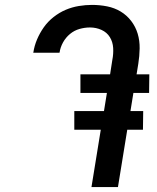

<svg xmlns="http://www.w3.org/2000/svg" viewBox="-20 -763 640 783"><path d="M461 0H353L391 -234H283V-310H404L416 -384H308V-460H429L438 -518Q443 -543 441.5 -567.5Q440 -592 428 -611.5Q416 -631 394 -641Q372 -651 347 -651Q326 -651 304.5 -645Q283 -639 265.5 -624.5Q248 -610 237 -590Q226 -570 223 -549L222 -548H115L116 -549Q120 -576 131 -602Q142 -628 158.5 -651.5Q175 -675 198.5 -693.5Q222 -712 248 -723Q274 -734 301.5 -738.5Q329 -743 355 -743Q387 -743 417 -737Q447 -731 472 -716Q497 -701 515 -677.5Q533 -654 541.5 -625.5Q550 -597 549.5 -565.5Q549 -534 544 -503L537 -460H589L588 -384H524L512 -310H564L563 -234H499Z"/></svg>

Font: Iosevka Semibold Extended
Style: Italic
Weight: 600
Width: 7
Italic angle: -9°
Monospace: yes
Designer: Belleve Invis
Foundry: Belleve Invis
Version: Version 32.5.0; ttfautohint (v1.8.4)